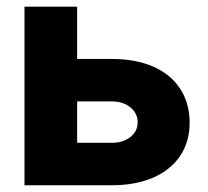

<svg xmlns="http://www.w3.org/2000/svg" viewBox="-20 -550 617 570"><path d="M543 -185.5Q543 -129.4 515.1 -87.6Q487.3 -45.9 435.1 -22.9Q382.8 0 311.5 0H52.7V-530.3H209V-375H311.5Q383.3 -375 435.3 -352.1Q487.3 -329.1 515.1 -286.1Q543 -243.2 543 -185.5ZM311.5 -126Q345.2 -126 366.9 -143.1Q388.7 -160.2 388.7 -186.5Q388.7 -213.9 366.9 -231.4Q345.2 -249 311.5 -249H209V-126Z"/></svg>

Font: Pretendard GOV ExtraBold
Style: Regular
Weight: 800
Designer: Base glyphs from Inter by Rasmus Andersson; Hangeul glyphs from Noto Sans CJK(Source Han Sans) by Jang Soo-young and Kan
Foundry: Kil Hyung-jin
Version: Version 1.309